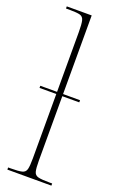

<svg xmlns="http://www.w3.org/2000/svg" viewBox="-149 -800 517 840"><g transform="rotate(20 109.5 -380.0)"><path d="M7 0V-10H19Q55 -10 71 -14Q87 -18 91 -33.5Q95 -49 95 -84V-384H17V-394H95V-672Q95 -709 91 -725.5Q87 -742 72.5 -746Q58 -750 27 -750H7V-760H123V-394H202V-384H123V-84Q123 -49 127 -33.5Q131 -18 147 -14Q163 -10 199 -10H212V0Z"/></g></svg>

Font: Noto Serif Display Condensed Thin
Style: Regular
Weight: 100
Width: 3
Designer: Monotype Design Team
Foundry: Monotype Imaging Inc.
Version: Version 2.009